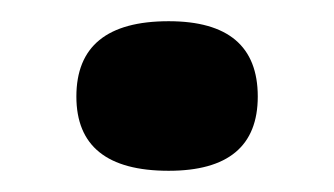

<svg xmlns="http://www.w3.org/2000/svg" viewBox="-20 -151 315 181"><path d="M139 10Q52 10 52 -60Q52 -131 139 -131Q223 -131 223 -60Q223 10 139 10Z"/></svg>

Font: Ojuju
Style: Bold
Weight: 700
Designer: Chisaokwu Joboson, Mirko Velimirovic
Foundry: Udi Foundry
Version: Version 1.000